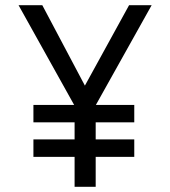

<svg xmlns="http://www.w3.org/2000/svg" viewBox="-20 -720 656 740"><path d="M267.5 0V-115.5H108.8V-182.8H267.5V-248.5H108.8V-315.5H265.8L51.5 -700H143L307.2 -390L477.5 -700H564.5L349.5 -315.5H497.5V-248.5H348.8V-182.8H497.5V-115.5H348.8V0Z"/></svg>

Font: Overpass Mono Light
Style: Regular
Weight: 300
Monospace: yes
Designer: Delve Withrington, Dave Bailey
Foundry: Delve Fonts LLC
Version: Version 4.000